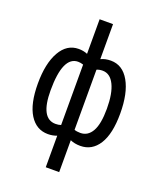

<svg xmlns="http://www.w3.org/2000/svg" viewBox="-170 -854 968 1162"><g transform="rotate(20 314.5 -273.5)"><path d="M233.4 -463.9Q135.3 -463.9 135.3 -244.1Q135.3 -63.5 232.4 -63.5Q252 -63.5 267.1 -68.8V-458Q249.5 -463.9 233.4 -463.9ZM391.1 -463.9Q370.1 -463.9 353.5 -456.5V-69.3Q368.7 -63.5 392.1 -63.5Q440.4 -63.5 467 -110.4Q493.7 -157.2 493.7 -255.9Q493.7 -354.5 466.8 -409.2Q439.9 -463.9 391.1 -463.9ZM210.4 -538.1Q241.7 -538.1 267.1 -527.3V-750H353.5V-524.4Q380.9 -538.1 417.5 -538.1Q493.7 -538.1 536.6 -462.4Q579.6 -386.7 579.6 -255.9Q579.6 -125 536.6 -57.4Q493.7 10.3 418.5 10.3Q381.3 10.3 353.5 -2.4V203.1H267.1V0Q240.2 10.3 210 10.3Q134.8 10.3 91.8 -58.3Q48.8 -127 48.8 -256.8Q48.8 -386.7 91.8 -462.4Q134.8 -538.1 210.4 -538.1Z"/></g></svg>

Font: RobotoCondensed-Regular
Style: Regular
Weight: 400
Designer: Google
Version: Version 2.001201; 2014